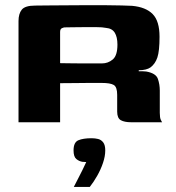

<svg xmlns="http://www.w3.org/2000/svg" viewBox="-20 -482 694 757"><path d="M348 -155Q348 -155 328.5 -155Q309 -155 279 -154.5Q249 -154 217 -154V0H53V-399Q53 -428 66 -444Q79 -460 119 -460Q134 -460 164 -460.5Q194 -461 233 -461Q272 -461 313.5 -461.5Q355 -462 393 -461.5Q431 -461 459.5 -460.5Q488 -460 501 -459Q555 -454 582 -426.5Q609 -399 609 -337Q609 -281 600.5 -255.5Q592 -230 573 -216Q566 -211 554 -208Q542 -205 527 -205V-201Q534 -201 542.5 -201Q551 -201 557 -200Q595 -193 602.5 -171Q610 -149 610 -125V-37Q610 -18 614 -9.5Q618 -1 619 0H497Q471 0 456.5 -8Q442 -16 442 -42V-108Q442 -139 428.5 -147Q415 -155 381 -155ZM217 -233Q228 -233 250.5 -232.5Q273 -232 300 -232Q327 -232 349.5 -232Q372 -232 382 -232Q406 -232 424.5 -247.5Q443 -263 443 -306Q443 -336 432.5 -353Q422 -370 398 -372Q384 -375 360.5 -375Q337 -375 311.5 -375Q286 -375 265 -374.5Q244 -374 234 -374Q232 -374 224.5 -371Q217 -368 217 -356ZM271 255Q282 234 289.5 219Q297 204 304.5 189.5Q312 175 320 157Q317 157 313 156.5Q309 156 305 156Q292 154 281 145Q270 136 270 111Q270 79 289 71Q308 63 341 63Q355 63 367 66Q379 69 387 79.5Q395 90 395 111Q395 134 386 160.5Q377 187 363 211.5Q349 236 334 255Z"/></svg>

Font: Genos Thin
Style: Bold
Weight: 700
Version: Version 1.010